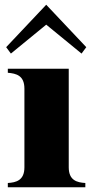

<svg xmlns="http://www.w3.org/2000/svg" viewBox="-20 -790 389 810"><path d="M13 -18V0H340V-18C305 -20 270 -29 270 -84V-500H13V-483C48 -480 83 -472 83 -416V-84C83 -29 48 -20 13 -18ZM344 -591 175 -770 6 -591 26 -564 175 -686 324 -564Z"/></svg>

Font: Sprat Condesed
Style: Bold
Weight: 700
Width: 3
Designer: Ethan Nakache
Foundry: Collletttivo
Version: Version 2.000;Glyphs 3.2 (3217)